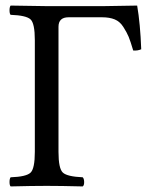

<svg xmlns="http://www.w3.org/2000/svg" viewBox="-20 -667 537 689"><path d="M147 -645H352.1Q433.1 -646 472.2 -647Q483.4 -582 486.8 -490.2Q473.6 -484.4 458 -485.8Q448.2 -519 441.7 -534.9Q435.1 -550.8 422.6 -570.3Q410.2 -589.8 391.6 -597.4Q373 -605 346.2 -605H226.1Q189.9 -605 189.9 -570.8V-122.1Q189.9 -62 205.6 -47.6Q221.2 -33.2 276.9 -30.8Q281.7 -25.9 282 -13.9Q282.2 -2 276.9 2Q196.8 0 147.9 0Q96.2 0 18.1 2Q14.2 -2 14.2 -13.9Q14.2 -25.9 18.1 -30.8Q74.2 -32.7 89.6 -47.4Q105 -62 105 -122.1V-522.9Q105 -583 89.6 -597.4Q74.2 -611.8 18.1 -613.8Q14.2 -617.7 14.2 -629.9Q14.2 -642.1 18.1 -647Z"/></svg>

Font: Linux Libertine
Style: Regular
Weight: 400
Designer: Philipp H. Poll
Foundry: Philipp H. Poll
Version: Version 5.3.0 ; ttfautohint (v0.9)